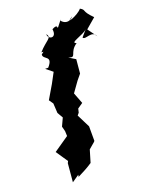

<svg xmlns="http://www.w3.org/2000/svg" viewBox="-153 -870 767 984"><g transform="rotate(-20 231.0 -378.0)"><path d="M370 -646C381 -627 426 -667 444 -626L407 -677L462 -724C410 -775 438 -773 408 -790C387 -762 302 -733 358 -767C320 -723 282 -775 295 -770C241 -699 293 -767 240 -739C248 -687 201 -695 201 -726C224 -700 190 -697 146 -647C193 -641 182 -670 144 -636C140 -607 199 -615 152 -561H135L171 -532L141 -476L98 -403L114 -380L117 -327L135 -296L115 -253L122 -226L123 -199L40 -142L84 -77L79 -67L70 34L109 7L107 18C137 3 164 -11 189 -28L209 -95L242 -123L246 -128V-207L210 -279L220 -291L225 -312L254 -332L231 -392L271 -448L295 -477L302 -553L266 -575C311 -558 280 -595 332 -630C294 -641 378 -657 400 -681Z"/></g></svg>

Font: Asimov Aggro
Style: CondIt
Weight: 500
Designer: Google
Version: Version 2.000980; 2014